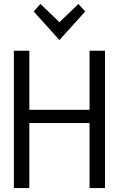

<svg xmlns="http://www.w3.org/2000/svg" viewBox="-20 -949 600 969"><path d="M50 0V-693H128V-395H432V-693H510V0H432V-328H128V0ZM280 -747 150 -891 184 -929 280 -837 376 -929 410 -891Z"/></svg>

Font: Ubuntu Sans Mono
Style: Regular
Weight: 400
Monospace: yes
Designer: Dalton Maag Ltd
Foundry: Dalton Maag Ltd
Version: Version 1.006